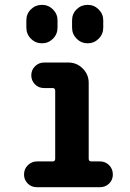

<svg xmlns="http://www.w3.org/2000/svg" viewBox="-20 -780 540 800"><path d="M396.5 -107.4Q418.9 -107.4 434.6 -91.8Q450.2 -76.2 450.2 -52.7Q450.2 -30.3 434.6 -15.1Q418.9 0 396.5 0H133.8Q110.4 0 95.2 -15.6Q80.1 -31.2 80.1 -52.7Q80.1 -76.2 96.2 -91.8Q112.3 -107.4 133.8 -107.4H199.2Q210 -107.4 210 -118.2V-402.3Q210 -413.1 199.2 -413.1H164.1Q140.6 -413.1 125.5 -428.7Q110.4 -444.3 110.4 -466.3Q110.4 -488.3 126 -503.9Q141.6 -519.5 164.1 -519.5H264.6Q299.8 -519.5 324.7 -494.6Q349.6 -469.7 349.6 -434.6V-118.2Q349.6 -107.4 361.3 -107.4ZM410.2 -695.3V-665Q410.2 -637.7 391.1 -618.7Q372.1 -599.6 345.2 -599.6Q318.4 -599.6 299.3 -618.7Q280.3 -637.7 280.3 -665V-695.3Q280.3 -722.7 299.3 -741.2Q318.4 -759.8 345.2 -759.8Q372.1 -759.8 391.1 -740.7Q410.2 -721.7 410.2 -695.3ZM89.8 -695.3Q89.8 -722.7 108.9 -741.2Q127.9 -759.8 154.8 -759.8Q181.6 -759.8 200.7 -740.7Q219.7 -721.7 219.7 -695.3V-665Q219.7 -637.7 200.7 -618.7Q181.6 -599.6 154.8 -599.6Q127.9 -599.6 108.9 -618.7Q89.8 -637.7 89.8 -665Z"/></svg>

Font: Rounded-X Mgen+ 1m bold
Style: Bold
Weight: 700
Designer: [Source Han Sans]
Ryoko NISHIZUKA  (kana & ideographs); Paul D. Hunt (Latin, Greek & Cyrillic); Wenlong ZHANG  (bopomofo
Version: Version 1.059.20150602